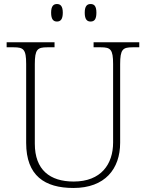

<svg xmlns="http://www.w3.org/2000/svg" viewBox="-20 -924 727 954"><path d="M430 -817C448 -817 459 -827 459 -861C459 -894 448 -904 430 -904C413 -904 401 -894 401 -861C401 -827 413 -817 430 -817ZM263 -817C280 -817 292 -827 292 -861C292 -894 280 -904 263 -904C246 -904 234 -894 234 -861C234 -827 246 -817 263 -817ZM345 10C501 10 577 -84 577 -215V-605C577 -679 590 -689 639 -689H672V-714H445V-689H481C529 -689 542 -679 542 -606V-216C542 -108 482 -22 346 -22C228 -22 153 -80 153 -210V-605C153 -679 166 -689 215 -689H251V-714H13V-689H48C97 -689 110 -679 110 -606V-214C110 -51 202 10 345 10Z"/></svg>

Font: Noto Serif Devanagari ExtraLight
Style: Regular
Weight: 200
Designer: Universal Thirst, Indian Type Foundry and the Monotype Design Team
Foundry: Monotype Imaging Inc.
Version: Version 2.004